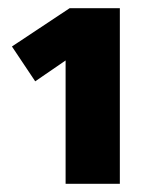

<svg xmlns="http://www.w3.org/2000/svg" viewBox="-20 -763 381 463"><path d="M269 -743.2V-319.8H138.2V-617.2L64.9 -566.9L8.8 -650.9L147.9 -743.2Z"/></svg>

Font: Fira Sans Compressed Heavy
Style: Regular
Weight: 900
Width: 1
Designer: Carrois Corporate & Edenspiekermann AG
Foundry: Carrois Corporate GbR & Edenspiekermann AG
Version: Version 4.203;PS 004.203;hotconv 1.0.88;makeotf.lib2.5.64775